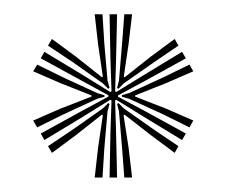

<svg xmlns="http://www.w3.org/2000/svg" viewBox="-20 -823 314 266"><path d="M131.8 -577 133 -639.2 134.5 -683.8 132.8 -684.8 94.8 -661.2 41.5 -629 36.5 -638 91 -668 130.2 -689.2V-691L90.8 -712.5L36.5 -742.2L41.5 -751.2L94.8 -719L132.8 -695.5L134.5 -696.5L133 -741.2L131.8 -803.2H142.2L140.8 -741L139.5 -696.5L141 -695.5L179.2 -719L232.2 -751.2L237.5 -742.2L183.2 -712.2L143.5 -690.8V-689L183.2 -667.8L237.5 -638L232.2 -629L179.2 -661.2L141 -684.8L139.5 -683.8L140.8 -639L142.2 -577ZM111.2 -577 115.8 -617.8 122.5 -663.5 121.2 -664.2 85.2 -635.8 52 -611.2 46.5 -620.5 79.8 -642.8 122.5 -672.8 130 -680.2 131.8 -679 129 -669 124.5 -616.8 122 -577ZM31.5 -646.5 26 -656 63.8 -672.5 106.8 -689.2V-690.8L63.8 -707.8L26 -724.2L31.5 -733.5L67.5 -715.8L114.8 -694L124.8 -691V-689L114.8 -686.2L67.2 -664.2ZM152.2 -577 149.2 -617 144.8 -669 142.2 -679 144.2 -680.2 151.5 -672.8 194.2 -642.8 227.2 -620.5 222 -611.2 189 -635.8 152.5 -664.2 151.2 -663.2 158.2 -618 163 -577ZM130 -700 122.5 -707.5 79.5 -737.8 46.5 -759.8 52 -769 85.2 -744.5 121.2 -716 122.5 -716.8 115.8 -762.2 111.2 -803.2H122L124.5 -763.2L129 -711.2L131.8 -701.2ZM242.5 -646.5 206.2 -664.5 159.2 -686 149 -689V-691.2L159.2 -694.2L206.5 -716L242.5 -733.5L247.8 -724.2L210 -707.8L167.2 -690.8V-689.2L210 -672.5L247.8 -656ZM144.2 -700 142.2 -701.2 144.8 -711.2 149.2 -763.5 152.2 -803.2H163L158.2 -762.5L151.5 -716.8L152.8 -716L188.8 -744.5L222 -769L227.2 -759.8L194 -737.2L151.5 -707.5Z"/></svg>

Font: Big Shoulders Inline Text Thin Light
Style: Regular
Weight: 300
Version: Version 2.002